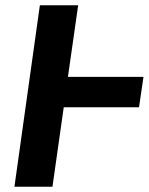

<svg xmlns="http://www.w3.org/2000/svg" viewBox="-20 -712 567 732"><path d="M510 -303H223L180 0H35L132 -692H278L239 -419H527Z"/></svg>

Font: Fira Sans SemiBold
Style: Italic
Weight: 600
Italic angle: -8°
Designer: bBox Type GmbH & Carrois Corporate GbR & Edenspiekermann AG
Foundry: bBox Type GmbH & Carrois Corporate GbR & Edenspiekermann AG
Version: Version 4.301